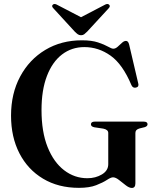

<svg xmlns="http://www.w3.org/2000/svg" viewBox="-20 -913 772 948"><path d="M648.5 -8Q648.5 15 631 15Q618 15 601.2 2Q584.5 -11 567.8 -24.2Q551 -37.5 538 -37.5Q527.5 -37.5 507.8 -24.5Q488 -11.5 454.8 1.5Q421.5 14.5 370 14.5Q268 14.5 192.5 -30.8Q117 -76 75.8 -156.2Q34.5 -236.5 34.5 -342Q34.5 -451 79.5 -535Q124.5 -619 203.5 -666.5Q282.5 -714 384.5 -714Q433 -714 464.2 -703.5Q495.5 -693 513.2 -682.8Q531 -672.5 539.5 -672.5Q550 -672.5 560.8 -682Q571.5 -691.5 581.8 -701.2Q592 -711 602 -711Q613 -711 617.5 -693.5L662.5 -501.5Q667.5 -484.5 651.5 -480.5Q636 -477 629 -492.5Q585.5 -596 526 -638.2Q466.5 -680.5 396.5 -680.5Q334 -680.5 286.2 -644Q238.5 -607.5 211.8 -538Q185 -468.5 185 -369.5Q185 -262 215 -187Q245 -112 296.5 -72.5Q348 -33 411.5 -33Q452 -33 483.2 -51.8Q514.5 -70.5 514.5 -102.5V-256.5Q514.5 -273 489.5 -278L446 -284.5Q429 -288 429 -299Q429 -312.5 448 -312.5H689.5Q708.5 -312.5 708.5 -299.5Q708.5 -289.5 694 -285L669.5 -279Q648.5 -273.5 648.5 -256.5ZM410.5 -757Q402.5 -749 396 -744Q389.5 -739 380 -739Q370.5 -739 363.8 -744Q357 -749 349 -757L243.5 -872Q232.5 -883 241.5 -890.5Q249.5 -897 263.5 -888.5L380 -828L496 -888.5Q510 -897 518 -890.5Q527 -883 516.5 -872Z"/></svg>

Font: Fraunces 72pt SemiBold
Style: Regular
Weight: 600
Version: Version 1.000;[b76b70a41]